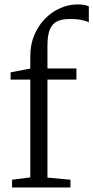

<svg xmlns="http://www.w3.org/2000/svg" viewBox="-20 -847 422 868"><path d="M34.5 0.5V-34.5L117 -45V-487H28V-520L117 -537V-594.5Q117 -645.5 135 -688.2Q153 -731 183.2 -762Q213.5 -793 251.8 -810Q290 -827 330.5 -827Q350.5 -827 362 -824.5Q373.5 -822 381.5 -818.5V-745.5Q374 -751 351.8 -756Q329.5 -761 295.5 -761Q260 -761 237.8 -750.2Q215.5 -739.5 205 -713Q194.5 -686.5 194.5 -639.5V-537.5H325.5V-487H194.5V-44L298.5 -34.5V0.5Z"/></svg>

Font: Merriweather 60pt Light
Style: Regular
Weight: 300
Version: Version 2.100